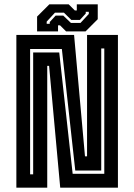

<svg xmlns="http://www.w3.org/2000/svg" viewBox="-20 -860 616 880"><path d="M55 0V-700H319.5L369.5 -143.5H379V-700H520.5V0H256L205 -558H196.5V0ZM118 -61H132V-619.5H251.5L313 -63.5H458V-638H444V-78.5H325L263.5 -635.5H118ZM150 -716V-784L206 -840H295L323 -812H332V-840H428V-772L372 -716H283L255 -744H246V-716ZM194 -751H208V-759L235 -788.5H270L305 -755H349L387 -796V-806H373V-798L346 -768.5H307L273 -802H232L194 -761Z"/></svg>

Font: Tourney Condensed Regular
Style: Bold
Weight: 700
Width: 3
Designer: Tyler Finck
Foundry: Etcetera Type Co
Version: Version 1.010; ttfautohint (v1.8.3)